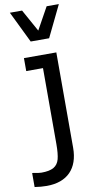

<svg xmlns="http://www.w3.org/2000/svg" viewBox="-154 -862 545 1112"><g transform="rotate(-10 119.0 -305.5)"><path d="M206.5 -818.4 134.3 -688 62 -818.4H-9.8L80.1 -633.3H188.5L278.3 -818.4ZM215.3 -545.4H24.9V-469.2H123.5V-22C123.5 16.1 120.6 45.4 115.2 65.9C103.5 106.9 74.2 125.5 9.8 125.5C-1.5 125.5 -17.6 123 -38.6 118.7H-43.9V200.7C-19 204.6 4.4 206.5 27.3 206.5C147.9 206.5 215.3 137.2 215.3 15.6Z"/></g></svg>

Font: SG Kara Light
Style: Regular
Weight: 400
Designer: Damoon Khanjanzadeh
Version: Version 1.000